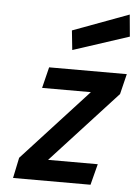

<svg xmlns="http://www.w3.org/2000/svg" viewBox="-54 -805 604 847"><g transform="rotate(5 248.0 -381.5)"><path d="M152 -500H496L474 -410L183 -93H403L379 0H36L55 -91L345 -407H129ZM247 -585 238 -671 486 -763 495 -666Z"/></g></svg>

Font: Titillium Web SemiBold
Style: Italic
Weight: 600
Italic angle: -13°
Version: Version 1.002;PS 57.000;hotconv 1.0.70;makeotf.lib2.5.55311